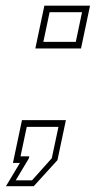

<svg xmlns="http://www.w3.org/2000/svg" viewBox="-46 -560 344 660"><path d="M-25.5 80 22.5 0H-1.5L29.5 -147H180.5L151.5 -9.5L70 80ZM8 60H64L132 -16L155 -124H46L24.5 -22.5H54.5L53.5 -16ZM75.5 -393.5 106.5 -540.5H263.5L232.5 -393.5ZM103 -416H214.5L236 -518H124.5Z"/></svg>

Font: Tourney ExtraLight
Style: Italic
Weight: 250
Italic angle: -12°
Version: Version 1.015